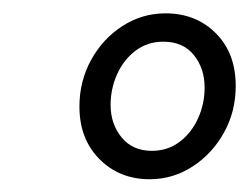

<svg xmlns="http://www.w3.org/2000/svg" viewBox="-20 -705 378 292"><path d="M207.6 -432.4Q161.6 -432.4 131.2 -463.1Q100.8 -493.7 100.8 -543Q100.8 -581.6 118.6 -613.9Q136.4 -646.2 166.2 -665.4Q196.1 -684.7 231.8 -684.7Q278.1 -684.7 308.3 -654.4Q338.5 -624.1 338.5 -574.2Q338.5 -535.5 320.7 -503.5Q303 -471.4 273.1 -451.9Q243.2 -432.4 207.6 -432.4ZM211 -475.6Q235.2 -475.6 253.4 -489.5Q271.6 -503.4 281.4 -525.4Q291.2 -547.4 291.2 -571.7Q291.2 -601 274.8 -621.3Q258.5 -641.6 228.3 -641.6Q204.1 -641.6 185.9 -627.7Q167.7 -613.8 158 -591.8Q148.2 -569.8 148.2 -545.5Q148.2 -516.5 164.9 -496.1Q181.5 -475.6 211 -475.6Z"/></svg>

Font: Source Sans 3 VF
Style: Italic
Weight: 200
Italic angle: -11°
Designer: Paul D. Hunt
Foundry: Adobe Systems Incorporated
Version: Version 3.042;hotconv 1.0.118;makeotfexe 2.5.65603